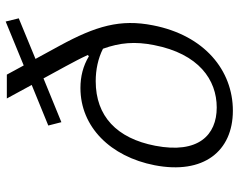

<svg xmlns="http://www.w3.org/2000/svg" viewBox="-100 -708 821 660"><g transform="rotate(-90 310.0 -378.5)"><path d="M482 -584 437 -666.5 576.5 -724 565.5 -769 414.5 -707 383 -765H301L347.5 -679.5L208 -622.5L219.5 -577.5L370 -639L411.5 -563C426.5 -535 440 -510 450.5 -486.5L446 -483C412.5 -503 376.5 -512 337 -512C203 -512 101 -408.5 71.5 -257C39 -89 119.5 12 259 12C397 12 518 -85 552.5 -263C574.5 -374.5 550.5 -458.5 482 -584ZM138.5 -255C164 -387 240 -459.5 360.5 -459.5C399.5 -459.5 438.5 -451.5 472 -434.5C493 -376 497.5 -324.5 484.5 -259C454.5 -105 365 -43.5 270 -43.5C175 -43.5 110 -107 138.5 -255Z"/></g></svg>

Font: Monaspace Neon ExtraLight
Style: Italic
Weight: 200
Italic angle: -11°
Designer: Riley Cran & the Lettermatic Team
Foundry: Lettermatic
Version: Version 1.200 (Monaspace Neon)